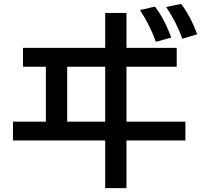

<svg xmlns="http://www.w3.org/2000/svg" viewBox="-20 -898 1040 991"><path d="M522.9 -831.1H632.8V-650.9H892.1V-553.7H632.8V-270H937V-172.9H632.8V73.2H522.9V-172.9H46.9V-270H216.8V-553.7H98.6V-650.9H522.9ZM326.7 -553.7V-270H522.9V-553.7ZM784.7 -682.1Q754.9 -766.1 702.6 -846.2L779.8 -863.8Q828.6 -800.8 863.8 -704.1ZM920.9 -698.2Q891.6 -781.2 837.9 -861.8L915 -877.9Q963.9 -812.5 998 -721.2Z"/></svg>

Font: FORM UDPGothic
Style: Bold
Weight: 700
Foundry: Pronama LLC
Version: Version 1.051